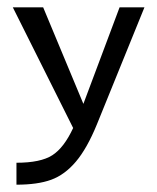

<svg xmlns="http://www.w3.org/2000/svg" viewBox="-20 -500 430 525"><path d="M15 -480H98L208 -216L307 -480H375L245 -160Q218 -94 187.5 -58Q157 -22 120 -8.5Q83 5 25 5V-55Q91 -55 123 -75.5Q155 -96 180 -150Z"/></svg>

Font: Glametrix
Style: Regular
Weight: 500
Designer: gluk
Foundry: gluk
Version: Version 0.40